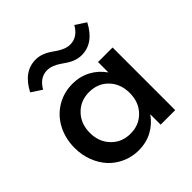

<svg xmlns="http://www.w3.org/2000/svg" viewBox="-192 -851 1009 1009"><g transform="rotate(-45 313.0 -346.5)"><path d="M40 -232.7Q40 -302.3 69.5 -358.9Q99.1 -415.5 152 -447.7Q205 -480 270.9 -480Q325 -480 370.2 -456.1Q415.5 -432.3 446.4 -388.2V-465.5H554.5V0H446.4V-77.3Q415.5 -33.2 370.2 -9.3Q325 14.5 270.9 14.5Q221.8 14.5 178.6 -4.5Q135.5 -23.6 105.2 -56.4Q75 -89.1 57.5 -135Q40 -180.9 40 -232.7ZM301.4 -387.3Q236.8 -387.3 194.8 -343.6Q152.7 -300 152.7 -232.7Q152.7 -165.5 194.8 -121.8Q236.8 -78.2 301.4 -78.2Q365.9 -78.2 407.7 -121.6Q449.5 -165 449.5 -232.7Q449.5 -300.5 408 -343.9Q366.4 -387.3 301.4 -387.3ZM139.5 -566.8 81.4 -605Q134.5 -706.8 223.2 -706.8Q246.4 -706.8 267.5 -699.3Q288.6 -691.8 304.8 -680.9Q320.9 -670 336.6 -659.3Q352.3 -648.6 370.9 -641.1Q389.5 -633.6 408.6 -633.6Q463.2 -633.6 495.9 -691.4L554.1 -653.2Q500.9 -551.4 412.3 -551.4Q389.1 -551.4 368 -558.9Q346.8 -566.4 330.7 -577.3Q314.5 -588.2 298.9 -598.9Q283.2 -609.5 264.5 -617Q245.9 -624.5 226.8 -624.5Q172.3 -624.5 139.5 -566.8Z"/></g></svg>

Font: Spartan MB SemBd
Style: Regular
Weight: 600
Designer: Matt Bailey, Mirko Velimirovic
Foundry: Matt Bailey
Version: Version 1.005